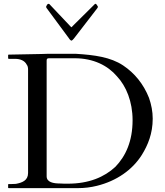

<svg xmlns="http://www.w3.org/2000/svg" viewBox="-20 -972 852 992"><path d="M62 -22C52 -22 44 -21 37 -21H26C24 -21 23 -20 22 -20V-2C23 0 24 0 26 0H382C416 0 449 -4 481 -12C582 -37 664 -94 713 -172C744 -222 769 -282 769 -359C769 -396 762 -431 750 -466C722 -537 676 -594 616 -634C551 -677 469 -688 372 -694H254C232 -694 212 -694 193 -693L37 -690H26C24 -690 23 -689 22 -688V-670C23 -669 24 -668 26 -668H57C86 -668 108 -658 118 -638C123 -632 125 -623 125 -613V-78C125 -39 94 -28 62 -22ZM233 -671H366C463 -671 537 -633 584 -578C632 -527 665 -447 665 -351C665 -243 630 -166 576 -110C519 -57 439 -23 331 -23C316 -23 302 -23 289 -24C257 -24 221 -30 221 -61V-658C221 -667 223 -671 233 -671ZM477 -950C476 -952 475 -952 474 -952C473 -953 471 -952 470 -951L359 -841C358 -840 350 -831 349 -831C348 -831 340 -840 339 -841L235 -951C234 -951 234 -951 232 -952H230C229 -952 227 -952 226 -950C225 -950 224 -948 222 -946C222 -944 220 -942 220 -940C218 -939 218 -938 218 -937C218 -936 219 -933 221 -930L337 -773C338 -770 346 -762 349 -762C352 -762 360 -770 362 -773L483 -930C485 -933 486 -936 486 -937C486 -938 486 -939 484 -940C484 -942 479 -950 477 -950Z"/></svg>

Font: fbb
Style: Regular
Weight: 400
Designer: David J. Perry, Michael Sharpe
Version: Version 1.045